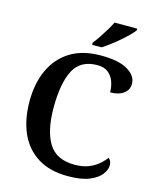

<svg xmlns="http://www.w3.org/2000/svg" viewBox="-135 -1023 918 1126"><g transform="rotate(15 324.0 -460.5)"><path d="M386 10Q276 10 202.5 -36Q129 -82 92.5 -164.5Q56 -247 56 -358Q56 -466 94 -548.5Q132 -631 206.5 -677.5Q281 -724 392 -724Q502 -724 556 -691Q610 -658 610 -610Q610 -574 580.5 -551.5Q551 -529 499 -529Q499 -561 488.5 -592Q478 -623 453.5 -643.5Q429 -664 387 -664Q284 -664 243 -584.5Q202 -505 202 -358Q202 -217 249 -141Q296 -65 406 -65Q455 -65 489.5 -78.5Q524 -92 548.5 -112.5Q573 -133 590 -156Q608 -143 608 -114Q608 -88 586 -59Q564 -30 515.5 -10Q467 10 386 10ZM325 -784Q340 -803 357.5 -829Q375 -855 391.5 -882Q408 -909 418 -931H556V-921Q547 -908 527 -888Q507 -868 481.5 -846Q456 -824 430 -804.5Q404 -785 382 -771H325Z"/></g></svg>

Font: Noto Serif Toto SemiBold
Style: Regular
Weight: 600
Designer: Monotype Design Team
Foundry: Monotype Imaging Inc.
Version: Version 2.001; ttfautohint (v1.8.4.7-5d5b)